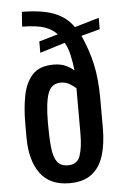

<svg xmlns="http://www.w3.org/2000/svg" viewBox="-57 -860 585 909"><g transform="rotate(-5 235.5 -405.0)"><path d="M237 9Q143 9 97.5 -53.5Q52 -116 52 -225V-292Q52 -365 64 -425Q76 -485 109.5 -521Q143 -557 209 -557Q244 -557 268 -545.5Q292 -534 306 -521Q302 -560 293.5 -596.5Q285 -633 271 -655L152 -618V-672L242 -698Q221 -722 184.5 -735Q148 -748 77 -749L82 -819Q179 -818 236 -795.5Q293 -773 326 -725L442 -759V-705L353 -681Q385 -611 400.5 -540.5Q416 -470 416 -377V-237Q416 -163 399 -107.5Q382 -52 342.5 -21.5Q303 9 237 9ZM237 -76Q281 -76 294.5 -115.5Q308 -155 308 -219V-436Q295 -448 277 -458.5Q259 -469 236 -469Q191 -469 175 -424Q159 -379 159 -284Q159 -216 163.5 -169.5Q168 -123 184.5 -99.5Q201 -76 237 -76Z"/></g></svg>

Font: Oswald
Style: Regular
Weight: 400
Designer: Vernon Adams
Foundry: Vernon Adams
Version: Version 4.103; ttfautohint (v1.8.3)